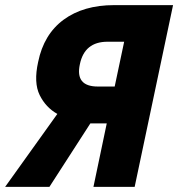

<svg xmlns="http://www.w3.org/2000/svg" viewBox="-30 -730 696 750"><path d="M496 0H335L387 -248H323L163 0H-10L194 -285Q149 -310 125 -358.5Q101 -407 119 -488Q141 -596 218.5 -653Q296 -710 416 -710H646ZM418 -392 455 -567H390Q300 -567 282 -479Q263 -392 352 -392Z"/></svg>

Font: Geist Mono ExtraBold
Style: Italic
Weight: 800
Italic angle: -12°
Monospace: yes
Designer: Basement.studio, Andrés Briganti, Mateo Zaragoza
Foundry: Basement.studio, Vercel, Andrés Briganti, Guido Ferreyra, Mateo Zaragoza
Version: Version 1.500; ttfautohint (v1.8.4.7-5d5b)